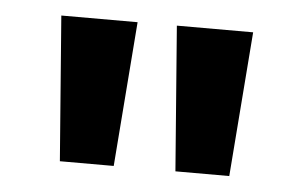

<svg xmlns="http://www.w3.org/2000/svg" viewBox="-32 -756 536 341"><g transform="rotate(5 236.0 -585.0)"><path d="M201 -714 181 -456H85L65 -714ZM407 -714 387 -456H291L271 -714Z"/></g></svg>

Font: Noto Sans Armenian
Style: Bold
Weight: 700
Version: Version 2.007